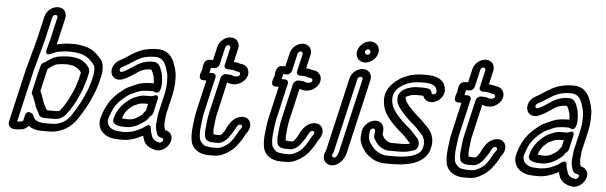

<svg xmlns="http://www.w3.org/2000/svg" viewBox="-52 -931 3821 1211"><g transform="rotate(5 1859.0 -325.5)"><path d="M349.5 -444C344.1 -444 337 -443.4 332.8 -442.8L315 -440.8C281.4 -437.2 256.5 -422.6 234.4 -406.8L222.6 -398C220.6 -396.6 218.3 -395.5 215.3 -394.4C204.7 -390.8 196 -381.1 193.7 -371C191.2 -360.2 187.8 -350 185.5 -340L153.9 -203C152.3 -196.2 154.1 -189.2 157.1 -185.3C164 -176.3 169.5 -157.9 176.9 -138.7C181.7 -126.9 182.4 -119.9 187.9 -107.1C194.1 -92.9 206.8 -74.5 211.7 -61.1C215.7 -50.2 233.5 -45 248.4 -45H309.4C324.7 -45 342.1 -48.9 351.9 -55.8C359.2 -60.9 367.1 -64.5 372.8 -71C375.4 -73.1 376.7 -74.6 378 -76.1C409.1 -113.6 437 -162.4 457.9 -213C462.3 -224.9 470.7 -237.9 475.5 -257.8C479.8 -270.9 487.7 -293.2 491.6 -310L501.3 -352C501.9 -355 502 -358.4 501.7 -360.8C501.4 -362.6 504.4 -375.9 492.5 -390C475.4 -414.2 450.1 -434.4 414.1 -439.8L400.8 -441.7C393.1 -443 383.6 -445 371.7 -445C364.4 -445 356.8 -444 349.5 -444ZM425.8 -259C423 -247 418.7 -242.8 410.3 -221C405.7 -210 396.5 -194.1 389.5 -177.3C380.7 -159.5 355.9 -120.7 341.8 -102.7C337.2 -99.9 337.8 -100.3 333.6 -97.5C330 -96.6 322.1 -95.1 320.9 -95H260.8C259.7 -95.4 258.2 -96.1 256.6 -96.4C250.7 -109.5 242.4 -124.4 235.5 -135.9C233.1 -141.8 231.1 -151.4 225.3 -165.3C220.3 -178.4 215.4 -196.7 206.1 -212.6L235.3 -339.2C236.5 -343.3 238.1 -348.8 239.9 -355.8C240.3 -356.1 243.8 -358.2 246.5 -360.1L258.8 -369.2C277 -382.3 288.1 -388.9 309.1 -391.2L327.5 -393.2C330.7 -393.5 333.8 -394 338 -394C345.9 -394 351.5 -394.2 361.2 -395C365.9 -394.8 375.1 -393.5 381.7 -392.3L394 -390.5C421 -382.7 436.2 -371.1 450 -353.2C450.1 -352.5 450.1 -351.9 450.3 -347.9L441.6 -310C438.6 -297.2 428.9 -272.6 425.8 -259ZM77.1 -9.1 153.8 -341.5C162 -371.4 170.6 -396.7 177.6 -427L180.1 -438.1C190.8 -473.4 200.7 -509.7 209.1 -546L240.7 -683C242.7 -691.6 251.8 -699 260.4 -699C269 -699 274.7 -691.6 272.7 -683L241.1 -546C236.2 -524.8 228.2 -499.1 222.7 -475C222.7 -475 209.4 -432.8 253.7 -452.6C277.6 -463.4 290.4 -469.7 317.3 -472.1C331.4 -473.4 341.1 -476 356.9 -476H374.9C387.4 -476 399.9 -475.2 414.1 -473.3L426.4 -470.6C427 -470.4 428 -470.3 428.5 -470.2C470.4 -464.8 497.7 -440.3 521.2 -412.8C529.7 -402.4 532.9 -393 533.1 -386.8C533.4 -371.2 535 -359.3 532.3 -348L522.9 -307C514.9 -272.3 501.3 -236.2 487.8 -208.1C480.4 -192.7 473.7 -175.5 465.4 -160.9C458.2 -148 426.7 -93.9 416.5 -79.3C389.9 -39.5 356.1 -16.2 302.3 -13H240.9C211.2 -15.3 193 -23.8 185.6 -34.6C181.3 -43.3 174.8 -55.6 170.2 -63.6C170.2 -63.6 132.8 -94.5 122.1 -48L117 -26C116 -21.8 114.4 -16.6 113.4 -13.5C101.4 -10.1 87.6 -6.7 77.1 -9.1ZM228.5 37H291.5C291.8 37 292.4 37 292.9 37C365.2 33 420.2 -3.6 457.4 -58.8C469.1 -75.7 499 -123.7 509.8 -146.1C518.1 -161 526.5 -177 534.1 -197.3C548.9 -228.3 563.9 -268 572.9 -307L582.3 -348C587.5 -370.5 584.6 -387.7 584.4 -399.2C583.8 -418.3 576.2 -434.2 563.8 -449.2C538.4 -479.1 504.4 -511.9 447.2 -519.7L434.9 -522.4C422.1 -525.3 405.9 -527.2 385.6 -526H368.4C351.5 -526 339.7 -524.9 322.8 -521.8C310.2 -520.6 296.4 -518 282.8 -513.9C285.3 -522.9 288.7 -535.7 291.1 -546L322.7 -683C331.1 -719.4 308.3 -749 271.9 -749C235.6 -749 199.1 -719.4 190.7 -683L159.1 -546C150.9 -510.8 141.2 -475.1 130.8 -440.8C130.7 -440.4 130.5 -439.6 130.4 -439L127.7 -427.6C119.7 -398.7 112.3 -372.6 104.1 -342.5L26.4 -6C23.9 4.9 25.3 15.8 30.4 23.8C42.5 42.7 66.6 43 84.3 40.8C93 39.7 128.8 43.6 152.7 12.2C170.5 27.4 198.9 37 228.5 37Z M727.5 -2C683.4 -2 655.4 -22.6 648.9 -46.5C643.9 -63 645.4 -71.7 657.9 -104.6C676 -155.3 696.1 -180.6 728.3 -208.7L754.1 -229.7C764.3 -237 776 -243.4 787.1 -248C811.1 -257.3 822.2 -263.9 836.8 -267.7C848.9 -270.3 872.8 -273 887 -273H915C919.4 -273 951.1 -247.4 961.9 -294C969.6 -327.5 964.2 -353.1 962 -373.9C960.1 -392.9 953.7 -403.9 950.5 -414C946.1 -427.9 937.3 -448.4 914.3 -456.7C912 -457.6 908.9 -458 906.7 -458H880.7C879.9 -458 878.6 -457.9 877.9 -457.8C838.1 -453.5 803.7 -436.5 777.1 -417C752.3 -400 737.6 -390.2 713.1 -379.2C691.1 -368.8 685.2 -397.7 705.1 -407.1C765.8 -437.8 802.8 -475.7 856.8 -485.5C874.7 -488.9 889 -490 909.1 -490C951.3 -490 969.8 -464.4 980.9 -431.8C988.8 -406.6 996.8 -387.2 996.8 -360.2C997.5 -328.1 997.4 -300.6 988.5 -262L959.4 -136C955.3 -118.3 956.1 -107.9 954.9 -98.4L952.7 -80.2C950.2 -59.9 952.4 -38.5 959.2 -20.1C960.5 -16.8 961.7 -6.4 970.2 4.7C977.2 13.7 999.9 14.4 1003.3 19.6C1009.9 29.8 996.3 45.8 984.6 46.1C952.7 40.9 939.7 29.4 932.7 10C927.1 -10 921.7 -19.9 921.1 -34.6C921.1 -34.6 922.5 -78.7 881.9 -45.7C864.8 -31.8 841.7 -21.5 815.5 -11.3C798.9 -5.9 777 -2.2 756.5 -1C746.3 -1 737.4 -2 727.5 -2ZM876.1 11.6C878.5 19 881.2 26.4 883 33.2C892.7 69.4 926 89.6 967.4 95.7C967.8 95.8 968.7 95.9 969.4 96C1025.5 99.3 1076.8 29.9 1048.4 -13.6C1038.9 -28 1024.3 -33.2 1011.7 -35.6C1011.1 -37.2 1010 -41.1 1007.9 -46.3C1004.7 -55.3 1003.7 -67.7 1003.8 -87.1L1005.8 -103.6C1007.8 -118.7 1007 -125.8 1009.4 -136L1038.5 -262C1048.7 -306.1 1048.8 -340.3 1048.2 -371.8C1048.2 -407.6 1037.5 -432.8 1030.2 -456.2C1016.7 -495.5 988.1 -540 920.7 -540C898.7 -540 879.4 -538.5 858.7 -534.5C785.7 -521.4 736.2 -473.9 691.2 -451C648.7 -430.1 635.7 -388.2 644.8 -360.3C653.5 -334 683.1 -315.2 726.2 -335C754.8 -347.9 775.6 -361.7 800.7 -379C821.6 -394.4 841.8 -404.5 870.6 -408H890.1C893.2 -405.8 897.1 -399.8 901.3 -389.4C905.7 -375.7 910 -367.4 911 -358.1C912.3 -345.1 913.9 -334.9 914.4 -323H898.6C878.6 -323 854.2 -320.3 836 -316.3C809.9 -309.7 795.1 -300.5 777.9 -293.9C760 -286.6 742.5 -277.7 727.7 -265.7L700.1 -243.3C659.7 -208 630.7 -169.7 609.9 -111.4C597.3 -78 590.7 -52.8 599.2 -23.5C611.6 20.4 656.2 47.6 715.1 48C723.6 48.6 735.7 49 745.7 49C795.2 49 839.2 31.7 876.1 11.6ZM914.9 -242.9C912.1 -241.4 910.1 -241 907.6 -241H879.6C866.9 -241 845 -240.1 834.2 -236.2L823.3 -232.2C813.9 -228.7 791.1 -222.1 770 -205.9C732.1 -177.5 695.1 -139 681 -78L680.3 -75C673.3 -44.6 715.4 -34.3 737.8 -34C746.2 -33.3 754.7 -33 763.6 -33C816.2 -33 856 -61.9 883.6 -82.3C890 -87 894.5 -92.4 899.5 -99.2L907.4 -110.8C909 -113.1 910.3 -114.4 912.8 -116C920.4 -120.9 925.9 -129.4 927.4 -136L947 -221C947 -221 960.6 -265.4 914.9 -242.9ZM750.4 -84C744.4 -84 738.4 -84.9 733.7 -86.5C747.8 -128.5 764.3 -145.9 795.8 -169.4C799.3 -172 815.1 -178.3 832.6 -186.3C839.8 -188.9 860.3 -191 868.1 -191H890.1L879.9 -146.7C875.1 -142.2 870.2 -136.7 866.5 -131.2L859.4 -120.9C859.1 -120.5 858.8 -120.1 857 -118.2C830.8 -98.9 807.4 -83 775.2 -83C766.3 -83 758.5 -84 750.4 -84Z M1317.3 16H1350.3C1370.1 16 1385.3 3.8 1391.8 -1.2C1410.8 -14.2 1417.7 -29.6 1421.7 -34.6C1455.8 -77.1 1456.8 -104.9 1474.9 -110.1C1491.1 -114.9 1497.6 -100.5 1488.5 -88.1C1468.9 -63.2 1458.9 -38.4 1449 -23.2C1437.4 -8.3 1432.2 0.3 1426.5 6.1C1416.2 16.9 1401.3 28.2 1389.2 34.1C1374 41.4 1364.9 48 1342.9 48H1310.2C1286.4 45.6 1271.3 42.8 1263.1 37.5C1251.7 29.3 1237.6 10.4 1235.4 1.6C1230.3 -22.8 1230.5 -52.9 1234.8 -86.3C1238.8 -113.3 1240.7 -141.4 1246.6 -167L1299.2 -395C1302.7 -410.1 1290.7 -420 1280 -420H1257.8C1259.7 -428.3 1263.4 -444.5 1265.2 -452H1287.4C1302.5 -452 1315.6 -466.3 1318.1 -477L1343.8 -588C1345.7 -596.6 1355.1 -604 1362.9 -604C1371.3 -604 1377.5 -595.8 1375.7 -588L1350.1 -477C1346.6 -461.9 1358.6 -452 1369.4 -452H1382.4C1398.2 -452 1416 -448.8 1423.9 -445C1426.7 -443.7 1430.3 -443 1433.3 -443H1436.3C1449.4 -443 1458 -428.4 1445.5 -417.4C1438.6 -411.4 1421 -407.5 1404.2 -415.8C1401.4 -417.4 1395 -418.7 1395 -418.7C1380.3 -420 1381.8 -420 1375 -420H1362C1346.8 -420 1333.7 -405.7 1331.2 -395L1278.6 -167C1270.2 -130.8 1268.6 -98.3 1265.1 -68.9L1263.8 -54.5C1262.8 -43.1 1264.7 -26.9 1267 -13.7C1269.7 2.5 1291.5 15 1309.5 15C1311.9 15 1315.1 16 1317.3 16ZM1293.8 -588 1273.9 -502H1254.9C1209.7 -502 1213.3 -443.7 1211.7 -436C1210.3 -430.7 1178.6 -370 1224.4 -370H1243.4L1196.6 -167C1189.3 -135.6 1187.7 -106.7 1184 -81.7C1179 -43.6 1178.5 -8.6 1185.1 22.4C1195.7 67.4 1238.2 98 1297.4 98H1331.4C1359.2 98 1382.5 90.5 1404.6 77.2C1424.6 67 1444.9 51.4 1459.8 35.9C1472.8 22.6 1480.9 8.7 1487.6 0.4C1505.6 -22 1515.5 -50 1526.6 -63.9C1564.6 -113.6 1536.3 -176.9 1471 -157.9C1414.2 -141.3 1396.1 -76.3 1383.5 -58.7C1373 -45.3 1369.3 -40 1369.2 -40C1366.7 -38.4 1363 -35.2 1360.7 -34H1331.5C1329.8 -34.2 1318 -36.5 1317 -37.4C1316.2 -45 1315.7 -53.6 1315.1 -63.4L1316.2 -75.1C1319.7 -105.1 1321.6 -136.9 1328.6 -167L1375.2 -369.2C1400.9 -357.4 1441.7 -355.1 1474.5 -383.6C1527.5 -429.6 1500.4 -493 1449.3 -493.1C1438 -497.5 1423.3 -500.5 1405.8 -501.6L1425.7 -588C1434.2 -624.7 1410.2 -654 1374.5 -654C1338.2 -654 1302 -623.9 1293.8 -588Z M1775.3 16H1808.3C1828.1 16 1843.3 3.8 1849.8 -1.2C1868.8 -14.2 1875.7 -29.6 1879.7 -34.6C1913.8 -77.1 1914.8 -104.9 1932.9 -110.1C1949.1 -114.9 1955.6 -100.5 1946.5 -88.1C1926.9 -63.2 1916.9 -38.4 1907 -23.2C1895.4 -8.3 1890.2 0.3 1884.5 6.1C1874.2 16.9 1859.3 28.2 1847.2 34.1C1832 41.4 1822.9 48 1800.9 48H1768.2C1744.4 45.6 1729.3 42.8 1721.1 37.5C1709.7 29.3 1695.6 10.4 1693.4 1.6C1688.3 -22.8 1688.5 -52.9 1692.8 -86.3C1696.8 -113.3 1698.7 -141.4 1704.6 -167L1757.2 -395C1760.7 -410.1 1748.7 -420 1738 -420H1715.8C1717.7 -428.3 1721.4 -444.5 1723.2 -452H1745.4C1760.5 -452 1773.6 -466.3 1776.1 -477L1801.8 -588C1803.7 -596.6 1813.1 -604 1820.9 -604C1829.3 -604 1835.5 -595.8 1833.7 -588L1808.1 -477C1804.6 -461.9 1816.6 -452 1827.4 -452H1840.4C1856.2 -452 1874 -448.8 1881.9 -445C1884.7 -443.7 1888.3 -443 1891.3 -443H1894.3C1907.4 -443 1916 -428.4 1903.5 -417.4C1896.6 -411.4 1879 -407.5 1862.2 -415.8C1859.4 -417.4 1853 -418.7 1853 -418.7C1838.3 -420 1839.8 -420 1833 -420H1820C1804.8 -420 1791.7 -405.7 1789.2 -395L1736.6 -167C1728.2 -130.8 1726.6 -98.3 1723.1 -68.9L1721.8 -54.5C1720.8 -43.1 1722.7 -26.9 1725 -13.7C1727.7 2.5 1749.5 15 1767.5 15C1769.9 15 1773.1 16 1775.3 16ZM1751.8 -588 1731.9 -502H1712.9C1667.7 -502 1671.3 -443.7 1669.7 -436C1668.3 -430.7 1636.6 -370 1682.4 -370H1701.4L1654.6 -167C1647.3 -135.6 1645.7 -106.7 1642 -81.7C1637 -43.6 1636.5 -8.6 1643.1 22.4C1653.7 67.4 1696.2 98 1755.4 98H1789.4C1817.2 98 1840.5 90.5 1862.6 77.2C1882.6 67 1902.9 51.4 1917.8 35.9C1930.8 22.6 1938.9 8.7 1945.6 0.4C1963.6 -22 1973.5 -50 1984.6 -63.9C2022.6 -113.6 1994.3 -176.9 1929 -157.9C1872.2 -141.3 1854.1 -76.3 1841.5 -58.7C1831 -45.3 1827.3 -40 1827.2 -40C1824.7 -38.4 1821 -35.2 1818.7 -34H1789.5C1787.8 -34.2 1776 -36.5 1775 -37.4C1774.2 -45 1773.7 -53.6 1773.1 -63.4L1774.2 -75.1C1777.7 -105.1 1779.6 -136.9 1786.6 -167L1833.2 -369.2C1858.9 -357.4 1899.7 -355.1 1932.5 -383.6C1985.5 -429.6 1958.4 -493 1907.3 -493.1C1896 -497.5 1881.3 -500.5 1863.8 -501.6L1883.7 -588C1892.2 -624.7 1868.2 -654 1832.5 -654C1796.2 -654 1760 -623.9 1751.8 -588Z M2191.7 -462C2193.6 -470.6 2202.7 -478 2211.4 -478C2220 -478 2225.7 -470.6 2223.7 -462L2115.6 6C2114.2 12.2 2111.8 18.8 2108.9 24.7C2099.4 43.5 2092.8 46.5 2082.7 43.4C2076.5 41.5 2071.7 32.3 2075.9 23.2C2076.6 21.9 2080.8 18 2083.6 6ZM2141.7 -462 2034.1 3.7C2010.9 45.2 2027 82.2 2058.1 91.6C2102.2 104.8 2138.8 68.1 2154.1 37.8C2159.4 27.3 2163.2 16.5 2165.6 6L2273.7 -462C2282.1 -498.4 2259.3 -528 2222.9 -528C2186.5 -528 2150.1 -498.4 2141.7 -462ZM2224.5 -639C2226.5 -647.6 2235.6 -655 2244.2 -655C2253.3 -655 2261 -645.3 2258.8 -636C2256.8 -627.4 2247.8 -620 2239.1 -620C2230 -620 2222.4 -629.7 2224.5 -639ZM2174.5 -639C2165.9 -601.6 2190 -570 2227.6 -570C2263.9 -570 2300.4 -599.6 2308.8 -636C2317.5 -673.4 2293.3 -705 2255.8 -705C2219.4 -705 2182.9 -675.4 2174.5 -639Z M2475.3 3H2421.3C2390.8 3 2363.8 -9.8 2345.9 -24.6C2331.4 -36.5 2322.2 -47.5 2309 -66.6C2299.4 -82 2294.3 -99.2 2295.9 -116.6C2298.2 -127.8 2298.5 -136 2298.5 -142.1C2301.1 -155.6 2318.7 -164.9 2327.3 -156.8C2332.4 -151.9 2332.3 -147.1 2328.7 -119.7C2325.9 -98.3 2336.3 -90.8 2338.1 -88C2345.3 -75.8 2352.3 -62.4 2367.5 -52.4C2378.2 -45 2398.2 -29 2428.7 -29H2501.7C2509.3 -29 2517.7 -30.4 2524.5 -31C2542.1 -31.3 2555.5 -36.3 2565 -39L2580.3 -43.1C2593.6 -47.2 2607 -56.1 2610.2 -70L2611.8 -77C2616.1 -95.7 2608.5 -114.3 2598.1 -125C2576.4 -148.8 2554 -175.4 2524.8 -197.6C2490.4 -228 2458.6 -259.8 2437.1 -296.5C2427.7 -314.3 2421.9 -334.7 2421.5 -356.1C2420.6 -402 2451.5 -432.2 2491.2 -453.4C2521.1 -468 2553 -476 2595.9 -476H2614.9C2664 -476 2687.7 -462.1 2693.9 -438.8C2697.1 -427 2697.2 -423.4 2694.4 -418.4C2690 -410.6 2681.1 -404.8 2671.6 -408.2C2666.4 -410.1 2665.9 -410.8 2662.3 -424.2C2657.5 -441.9 2632 -444 2607.5 -444H2588.5C2573.7 -444 2554.3 -444.2 2536.4 -438.7C2524.5 -435 2477.5 -427.3 2458.1 -387.1C2457.2 -385.1 2456.3 -382.6 2456 -381C2445.8 -337 2471.2 -307.4 2483.6 -291.3C2490.1 -282.9 2498.2 -274 2505 -267.6L2527.1 -244C2546.8 -223 2571.5 -206.8 2587.1 -189.3C2607.5 -166.5 2628.9 -149.5 2637.9 -129.4C2645.8 -109.6 2649.5 -89.3 2638.5 -57.7C2630.7 -34.1 2600.8 -16 2565.2 -7.4C2541 -2.7 2522.6 2 2498.5 2C2490.6 2 2482.5 3 2475.3 3ZM2512.1 -79H2440.2C2427.7 -79 2415.2 -86.8 2402.7 -95.6C2395.8 -100.1 2391.2 -107.6 2383.9 -120.1C2381.9 -123.2 2381.2 -124.2 2379.9 -126.5C2382.6 -146.8 2388.2 -176.2 2367.2 -196.2C2327.5 -233.8 2253.6 -189.9 2247.4 -135.1C2246.7 -129.3 2247 -121.3 2245.6 -115C2245.4 -114.3 2245.2 -113 2245 -112.1C2241.4 -79.9 2251 -53.8 2264 -33.4C2276.3 -15.4 2286.8 1.9 2308.6 17.1C2330.5 34.9 2365.9 53 2409.8 53H2463.8C2471.6 53 2479.4 52.7 2488 52C2517.3 51.8 2543.5 45.5 2564.3 41.5C2606.6 33.4 2668.2 4.2 2686.9 -52.3C2702.5 -96.9 2696.4 -131.4 2686.1 -156.6C2671.9 -189.3 2645.9 -207.7 2628.9 -226.7C2610.1 -247.7 2587.2 -264.5 2568 -282.4L2545.9 -306C2529.9 -323.1 2502.9 -350.8 2505.2 -376.6C2509 -379.6 2522.1 -383.8 2542.1 -391.5C2547.4 -392.8 2565.3 -394 2577 -394H2596C2603.9 -394 2608 -393.5 2615.3 -392C2619.1 -381.2 2627.6 -367 2644.9 -360.8C2682.9 -347.1 2722.1 -374 2738.2 -402.6C2752.7 -428.4 2746.9 -449.8 2743.8 -461.2C2731 -508.9 2683.3 -526 2626.4 -526H2607.4C2557.5 -526 2515.5 -516 2476.2 -496.7C2429.2 -471.9 2365.6 -420.5 2370.2 -343.3C2370.9 -314.8 2378.6 -288.1 2390.7 -265.5C2416 -221.9 2451.1 -188.1 2486.4 -156.8C2486.7 -156.6 2487.1 -156.2 2487.5 -156C2514.2 -135.8 2533.3 -112.8 2556.8 -87C2557.7 -86.1 2557.1 -86.8 2557.9 -85.8C2547.7 -82.8 2541.7 -81 2534.7 -81C2526.7 -81 2521.9 -79.9 2512.1 -79Z M2932.3 16H2965.3C2985.1 16 3000.3 3.8 3006.8 -1.2C3025.8 -14.2 3032.7 -29.6 3036.7 -34.6C3070.8 -77.1 3071.8 -104.9 3089.9 -110.1C3106.1 -114.9 3112.6 -100.5 3103.5 -88.1C3083.9 -63.2 3073.9 -38.4 3064 -23.2C3052.4 -8.3 3047.2 0.3 3041.5 6.1C3031.2 16.9 3016.3 28.2 3004.2 34.1C2989 41.4 2979.9 48 2957.9 48H2925.2C2901.4 45.6 2886.3 42.8 2878.1 37.5C2866.7 29.3 2852.6 10.4 2850.4 1.6C2845.3 -22.8 2845.5 -52.9 2849.8 -86.3C2853.8 -113.3 2855.7 -141.4 2861.6 -167L2914.2 -395C2917.7 -410.1 2905.7 -420 2895 -420H2872.8C2874.7 -428.3 2878.4 -444.5 2880.2 -452H2902.4C2917.5 -452 2930.6 -466.3 2933.1 -477L2958.8 -588C2960.7 -596.6 2970.1 -604 2977.9 -604C2986.3 -604 2992.5 -595.8 2990.7 -588L2965.1 -477C2961.6 -461.9 2973.6 -452 2984.4 -452H2997.4C3013.2 -452 3031 -448.8 3038.9 -445C3041.7 -443.7 3045.3 -443 3048.3 -443H3051.3C3064.4 -443 3073 -428.4 3060.5 -417.4C3053.6 -411.4 3036 -407.5 3019.2 -415.8C3016.4 -417.4 3010 -418.7 3010 -418.7C2995.3 -420 2996.8 -420 2990 -420H2977C2961.8 -420 2948.7 -405.7 2946.2 -395L2893.6 -167C2885.2 -130.8 2883.6 -98.3 2880.1 -68.9L2878.8 -54.5C2877.8 -43.1 2879.7 -26.9 2882 -13.7C2884.7 2.5 2906.5 15 2924.5 15C2926.9 15 2930.1 16 2932.3 16ZM2908.8 -588 2888.9 -502H2869.9C2824.7 -502 2828.3 -443.7 2826.7 -436C2825.3 -430.7 2793.6 -370 2839.4 -370H2858.4L2811.6 -167C2804.3 -135.6 2802.7 -106.7 2799 -81.7C2794 -43.6 2793.5 -8.6 2800.1 22.4C2810.7 67.4 2853.2 98 2912.4 98H2946.4C2974.2 98 2997.5 90.5 3019.6 77.2C3039.6 67 3059.9 51.4 3074.8 35.9C3087.8 22.6 3095.9 8.7 3102.6 0.4C3120.6 -22 3130.5 -50 3141.6 -63.9C3179.6 -113.6 3151.3 -176.9 3086 -157.9C3029.2 -141.3 3011.1 -76.3 2998.5 -58.7C2988 -45.3 2984.3 -40 2984.2 -40C2981.7 -38.4 2978 -35.2 2975.7 -34H2946.5C2944.8 -34.2 2933 -36.5 2932 -37.4C2931.2 -45 2930.7 -53.6 2930.1 -63.4L2931.2 -75.1C2934.7 -105.1 2936.6 -136.9 2943.6 -167L2990.2 -369.2C3015.9 -357.4 3056.7 -355.1 3089.5 -383.6C3142.5 -429.6 3115.4 -493 3064.3 -493.1C3053 -497.5 3038.3 -500.5 3020.8 -501.6L3040.7 -588C3049.2 -624.7 3025.2 -654 2989.5 -654C2953.2 -654 2917 -623.9 2908.8 -588Z M3359.5 -2C3315.4 -2 3287.4 -22.6 3280.9 -46.5C3275.9 -63 3277.4 -71.7 3289.9 -104.6C3308 -155.3 3328.1 -180.6 3360.3 -208.7L3386.1 -229.7C3396.3 -237 3408 -243.4 3419.1 -248C3443.1 -257.3 3454.2 -263.9 3468.8 -267.7C3480.9 -270.3 3504.8 -273 3519 -273H3547C3551.4 -273 3583.1 -247.4 3593.9 -294C3601.6 -327.5 3596.2 -353.1 3594 -373.9C3592.1 -392.9 3585.7 -403.9 3582.5 -414C3578.1 -427.9 3569.3 -448.4 3546.3 -456.7C3544 -457.6 3540.9 -458 3538.7 -458H3512.7C3511.9 -458 3510.6 -457.9 3509.9 -457.8C3470.1 -453.5 3435.7 -436.5 3409.1 -417C3384.3 -400 3369.6 -390.2 3345.1 -379.2C3323.1 -368.8 3317.2 -397.7 3337.1 -407.1C3397.8 -437.8 3434.8 -475.7 3488.8 -485.5C3506.7 -488.9 3521 -490 3541.1 -490C3583.3 -490 3601.8 -464.4 3612.9 -431.8C3620.8 -406.6 3628.8 -387.2 3628.8 -360.2C3629.5 -328.1 3629.4 -300.6 3620.5 -262L3591.4 -136C3587.3 -118.3 3588.1 -107.9 3586.9 -98.4L3584.7 -80.2C3582.2 -59.9 3584.4 -38.5 3591.2 -20.1C3592.5 -16.8 3593.7 -6.4 3602.2 4.7C3609.2 13.7 3631.9 14.4 3635.3 19.6C3641.9 29.8 3628.3 45.8 3616.6 46.1C3584.7 40.9 3571.7 29.4 3564.7 10C3559.1 -10 3553.7 -19.9 3553.1 -34.6C3553.1 -34.6 3554.5 -78.7 3513.9 -45.7C3496.8 -31.8 3473.7 -21.5 3447.5 -11.3C3430.9 -5.9 3409 -2.2 3388.5 -1C3378.3 -1 3369.4 -2 3359.5 -2ZM3508.1 11.6C3510.5 19 3513.2 26.4 3515 33.2C3524.7 69.4 3558 89.6 3599.4 95.7C3599.8 95.8 3600.7 95.9 3601.4 96C3657.5 99.3 3708.8 29.9 3680.4 -13.6C3670.9 -28 3656.3 -33.2 3643.7 -35.6C3643.1 -37.2 3642 -41.1 3639.9 -46.3C3636.7 -55.3 3635.7 -67.7 3635.8 -87.1L3637.8 -103.6C3639.8 -118.7 3639 -125.8 3641.4 -136L3670.5 -262C3680.7 -306.1 3680.8 -340.3 3680.2 -371.8C3680.2 -407.6 3669.5 -432.8 3662.2 -456.2C3648.7 -495.5 3620.1 -540 3552.7 -540C3530.7 -540 3511.4 -538.5 3490.7 -534.5C3417.7 -521.4 3368.2 -473.9 3323.2 -451C3280.7 -430.1 3267.7 -388.2 3276.8 -360.3C3285.5 -334 3315.1 -315.2 3358.2 -335C3386.8 -347.9 3407.6 -361.7 3432.7 -379C3453.6 -394.4 3473.8 -404.5 3502.6 -408H3522.1C3525.2 -405.8 3529.1 -399.8 3533.3 -389.4C3537.7 -375.7 3542 -367.4 3543 -358.1C3544.3 -345.1 3545.9 -334.9 3546.4 -323H3530.6C3510.6 -323 3486.2 -320.3 3468 -316.3C3441.9 -309.7 3427.1 -300.5 3409.9 -293.9C3392 -286.6 3374.5 -277.7 3359.7 -265.7L3332.1 -243.3C3291.7 -208 3262.7 -169.7 3241.9 -111.4C3229.3 -78 3222.7 -52.8 3231.2 -23.5C3243.6 20.4 3288.2 47.6 3347.1 48C3355.6 48.6 3367.7 49 3377.7 49C3427.2 49 3471.2 31.7 3508.1 11.6ZM3546.9 -242.9C3544.1 -241.4 3542.1 -241 3539.6 -241H3511.6C3498.9 -241 3477 -240.1 3466.2 -236.2L3455.3 -232.2C3445.9 -228.7 3423.1 -222.1 3402 -205.9C3364.1 -177.5 3327.1 -139 3313 -78L3312.3 -75C3305.3 -44.6 3347.4 -34.3 3369.8 -34C3378.2 -33.3 3386.7 -33 3395.6 -33C3448.2 -33 3488 -61.9 3515.6 -82.3C3522 -87 3526.5 -92.4 3531.5 -99.2L3539.4 -110.8C3541 -113.1 3542.3 -114.4 3544.8 -116C3552.4 -120.9 3557.9 -129.4 3559.4 -136L3579 -221C3579 -221 3592.6 -265.4 3546.9 -242.9ZM3382.4 -84C3376.4 -84 3370.4 -84.9 3365.7 -86.5C3379.8 -128.5 3396.3 -145.9 3427.8 -169.4C3431.3 -172 3447.1 -178.3 3464.6 -186.3C3471.8 -188.9 3492.3 -191 3500.1 -191H3522.1L3511.9 -146.7C3507.1 -142.2 3502.2 -136.7 3498.5 -131.2L3491.4 -120.9C3491.1 -120.5 3490.8 -120.1 3489 -118.2C3462.8 -98.9 3439.4 -83 3407.2 -83C3398.3 -83 3390.5 -84 3382.4 -84Z"/></g></svg>

Font: HoneyBee
Style: StrIt
Weight: 700
Foundry: Cannot Into Space Fonts
Version: Version 0.89